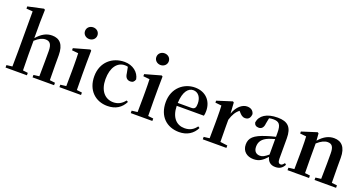

<svg xmlns="http://www.w3.org/2000/svg" viewBox="-40 -1550 4351 2297"><g transform="rotate(20 2136.0 -401.5)"><path d="M587 -39C586 -96 585 -178 585 -235V-355C585 -494 527 -551 432 -551C359 -551 300 -517 240 -448V-651L244 -810L229 -819L31 -776V-748L112 -742V-235C112 -180 111 -97 110 -40L37 -31V0H309V-31L245 -39C243 -96 242 -180 242 -235V-415C291 -460 334 -480 374 -480C426 -480 455 -450 455 -363V-235C455 -178 454 -96 453 -40L381 -31V0H655V-31Z M860 -662C903 -662 939 -693 939 -736C939 -781 903 -811 860 -811C817 -811 781 -781 781 -736C781 -693 817 -662 860 -662ZM931 -39C930 -96 929 -180 929 -235V-385L931 -541L917 -550L714 -493V-466L795 -458C797 -408 798 -370 798 -306V-235C798 -180 797 -97 796 -40L723 -31V0H998V-31Z M1424 -431C1430 -375 1458 -354 1496 -354C1526 -354 1545 -369 1554 -401C1539 -487 1460 -551 1354 -551C1200 -551 1070 -447 1070 -266C1070 -88 1185 16 1336 16C1441 16 1513 -31 1554 -114L1533 -125C1497 -77 1449 -50 1389 -50C1281 -50 1208 -134 1208 -279C1208 -428 1275 -514 1370 -514C1383 -514 1396 -513 1409 -509Z M1768 -662C1811 -662 1847 -693 1847 -736C1847 -781 1811 -811 1768 -811C1725 -811 1689 -781 1689 -736C1689 -693 1725 -662 1768 -662ZM1839 -39C1838 -96 1837 -180 1837 -235V-385L1839 -541L1825 -550L1622 -493V-466L1703 -458C1705 -408 1706 -370 1706 -306V-235C1706 -180 1705 -97 1704 -40L1631 -31V0H1906V-31Z M2118 -307C2124 -453 2179 -514 2242 -514C2303 -514 2346 -462 2346 -381C2346 -330 2335 -307 2289 -307ZM2464 -270C2469 -287 2471 -306 2471 -332C2471 -458 2388 -551 2251 -551C2111 -551 1979 -448 1979 -268C1979 -86 2093 16 2250 16C2349 16 2425 -31 2465 -113L2445 -127C2410 -80 2367 -50 2295 -50C2198 -50 2122 -117 2118 -270Z M2746 -541 2732 -550 2540 -489V-464L2619 -456C2622 -408 2623 -372 2623 -307V-235C2623 -180 2622 -97 2621 -40L2548 -31V0H2849V-31L2757 -43C2756 -100 2755 -181 2755 -235V-324C2776 -394 2803 -438 2845 -471L2856 -459C2881 -430 2902 -411 2935 -411C2982 -411 3001 -442 3004 -487C2992 -534 2956 -551 2914 -551C2854 -551 2787 -498 2755 -402Z M3361 -102C3315 -64 3290 -49 3257 -49C3209 -49 3177 -77 3177 -136C3177 -198 3207 -244 3286 -275C3303 -282 3331 -290 3361 -299ZM3570 -69C3552 -45 3540 -36 3525 -36C3503 -36 3489 -51 3489 -96V-354C3489 -494 3434 -551 3303 -551C3164 -551 3081 -495 3068 -405C3074 -375 3095 -359 3128 -359C3162 -359 3189 -381 3193 -436L3207 -508C3225 -512 3242 -514 3259 -514C3334 -514 3361 -485 3361 -379V-328C3322 -319 3282 -308 3252 -298C3098 -250 3052 -201 3052 -118C3052 -34 3113 16 3197 16C3271 16 3310 -15 3365 -73C3378 -19 3413 15 3474 15C3527 15 3562 -4 3588 -54Z M4177 -39C4176 -96 4175 -178 4175 -235V-357C4175 -491 4116 -551 4022 -551C3957 -551 3895 -523 3832 -450L3825 -541L3811 -550L3619 -489V-464L3698 -456C3701 -408 3702 -372 3702 -307V-235C3702 -180 3701 -97 3700 -40L3627 -31V0H3901V-31L3836 -39C3835 -96 3834 -180 3834 -235V-415C3883 -460 3928 -480 3965 -480C4019 -480 4044 -450 4044 -363V-235C4044 -178 4043 -96 4041 -40L3971 -31V0H4245V-31Z"/></g></svg>

Font: Source Han Serif
Style: Bold
Weight: 700
Designer: Ryoko NISHIZUKA 西塚涼子 (kana & ideographs); Frank Grießhammer (Latin, Greek & Cyrillic); Wenlong ZHANG 张文龙 (bopomofo); San
Foundry: Adobe Systems Incorporated
Version: Version 1.001;PS 1.001;hotconv 16.6.54;makeotf.lib2.5.65590